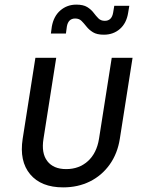

<svg xmlns="http://www.w3.org/2000/svg" viewBox="-20 -800 640 830"><path d="M253 10Q158 10 110.5 -46.5Q63 -103 78 -200L133 -550H223L168 -200Q158 -138 184.5 -103.5Q211 -69 266 -69Q322 -69 360 -103.5Q398 -138 408 -200L463 -550H553L498 -200Q488 -136 454 -88.5Q420 -41 368.5 -15.5Q317 10 253 10ZM429 -650Q399 -650 382 -660.5Q365 -671 354 -685Q343 -699 332.5 -709.5Q322 -720 305 -720Q275 -720 269 -685L265 -655H200L204 -685Q212 -730 241 -755Q270 -780 310 -780Q340 -780 357 -769.5Q374 -759 384.5 -745Q395 -731 405.5 -720.5Q416 -710 433 -710Q463 -710 469 -745L474 -775H539L534 -745Q527 -700 498.5 -675Q470 -650 429 -650Z"/></svg>

Font: NKDuy Mono
Style: Italic
Weight: 400
Italic angle: -9°
Monospace: yes
Designer: NKDuy
Foundry: NKDuy
Version: Version 2.251; ttfautohint (v1.8.4.7-5d5b)